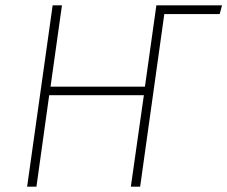

<svg xmlns="http://www.w3.org/2000/svg" viewBox="-20 -702 855 722"><path d="M806 -649H599L598 -650L507 0H472L521 -344H165L117 0H82L178 -682H213L170 -376H525L568 -682H815Z"/></svg>

Font: FiraGO UltraLight
Style: Italic
Weight: 200
Italic angle: -8°
Designer: bBox Type GmbH
Foundry: bBox Type GmbH
Version: Version 1.001